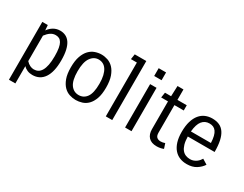

<svg xmlns="http://www.w3.org/2000/svg" viewBox="-92 -1312 2630 2070"><g transform="rotate(30 1222.5 -277.5)"><path d="M80 180V-540H148L153 -476Q179 -513 215.5 -534Q252 -555 297 -555Q333 -555 364 -540.5Q395 -526 417.5 -494Q440 -462 452.5 -409.5Q465 -357 465 -281Q465 -139 415 -64.5Q365 10 271 10Q236 10 208 -2Q180 -14 160 -35V180ZM278 -489Q243 -489 214.5 -469.5Q186 -450 160 -415V-98Q183 -73 207.5 -61.5Q232 -50 255 -50Q284 -50 307 -62.5Q330 -75 346.5 -103Q363 -131 372 -176Q381 -221 381 -286Q381 -346 374 -385Q367 -424 353.5 -447Q340 -470 321 -479.5Q302 -489 278 -489Z M591 -270Q591 -353 610.5 -408Q630 -463 661.5 -495.5Q693 -528 732.5 -541.5Q772 -555 811 -555Q849 -555 888 -542Q927 -529 958.5 -496.5Q990 -464 1010 -409Q1030 -354 1030 -270Q1030 -186 1010.5 -132Q991 -78 960 -46.5Q929 -15 889.5 -2.5Q850 10 811 10Q773 10 733.5 -2.5Q694 -15 662.5 -47Q631 -79 611 -133Q591 -187 591 -270ZM675 -270Q675 -156 712.5 -104Q750 -52 812 -52Q874 -52 910.5 -103Q947 -154 947 -270Q947 -328 937 -370Q927 -412 909 -439.5Q891 -467 866 -480Q841 -493 811 -493Q752 -493 713.5 -438.5Q675 -384 675 -270Z M1182 -670H1108L1118 -735H1262V0H1182Z M1416 -638V-735H1508V-638ZM1422 0V-540H1502V0Z M1901 -10Q1863 6 1816 6Q1750 6 1716 -30Q1682 -66 1682 -129V-475H1597L1607 -540H1683L1688 -670H1762V-540H1878V-475H1762V-133Q1762 -93 1780 -77Q1798 -61 1829 -61Q1844 -61 1854.5 -63.5Q1865 -66 1881 -71Z M2383 -91Q2357 -50 2310 -20Q2263 10 2193 10Q2144 10 2104 -6.5Q2064 -23 2035 -57Q2006 -91 1990 -142.5Q1974 -194 1974 -265Q1974 -341 1990.5 -396Q2007 -451 2036.5 -486.5Q2066 -522 2105.5 -538.5Q2145 -555 2190 -555Q2240 -555 2277.5 -538.5Q2315 -522 2340 -485.5Q2365 -449 2377.5 -392Q2390 -335 2390 -254H2056Q2057 -197 2068.5 -158.5Q2080 -120 2099 -97Q2118 -74 2143.5 -64Q2169 -54 2198 -54Q2222 -54 2241.5 -61.5Q2261 -69 2276 -80Q2291 -91 2302 -104.5Q2313 -118 2320 -130ZM2190 -493Q2134 -493 2100 -451Q2066 -409 2058 -318H2307Q2305 -367 2296.5 -400.5Q2288 -434 2273 -454.5Q2258 -475 2237.5 -484Q2217 -493 2190 -493Z"/></g></svg>

Font: Carrois Gothic
Style: Regular
Weight: 400
Designer: Ralph du Carrois
Foundry: Ralph du Carrois
Version: Version 1.001